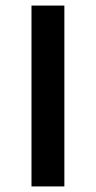

<svg xmlns="http://www.w3.org/2000/svg" viewBox="-20 -669 344 689"><path d="M93 0V-649H211V0Z"/></svg>

Font: Karla
Style: Bold
Weight: 700
Designer: Jonathan Pinhorn
Version: Version 2.004; ttfautohint (v1.8.4.7-5d5b);gftools[0.9.33]